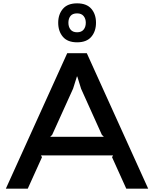

<svg xmlns="http://www.w3.org/2000/svg" viewBox="-20 -1128 921 1148"><path d="M554 -992Q554 -941 526 -908Q498 -875 441 -875Q384 -875 356 -908Q328 -941 328 -992Q328 -1042 356 -1075Q384 -1108 441 -1108Q498 -1108 526 -1075.5Q554 -1043 554 -992ZM866 0H735L650 -188L656 -199H225L231 -188L146 0H15L382 -810H499ZM493 -992Q493 -1016 480 -1032Q467 -1048 441 -1048Q414 -1048 401.5 -1032.5Q389 -1017 389 -992Q389 -967 402 -951Q415 -935 441 -935Q467 -935 480 -951Q493 -967 493 -992ZM601 -310 589 -322 465 -597 442 -671H440L417 -598L292 -322L280 -310Z"/></svg>

Font: TypoPRO Sinkin Sans
Style: 500 Medium
Weight: 500
Designer: Keith Bates
Foundry: K-Type
Version: Sinkin Sans (version 1.0)  by Keith Bates   •   © 2014   www